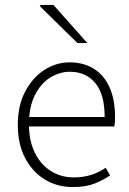

<svg xmlns="http://www.w3.org/2000/svg" viewBox="-20 -744 523 776"><path d="M274 12Q212 12 162 -18Q112 -48 82 -104.5Q52 -161 52 -239Q52 -318 82 -374.5Q112 -431 159.5 -461.5Q207 -492 261 -492Q318 -492 359.5 -466Q401 -440 423 -390.5Q445 -341 445 -270Q445 -262 444.5 -252.5Q444 -243 442 -233H79V-271H403Q403 -363 365 -408.5Q327 -454 262 -454Q222 -454 184 -431Q146 -408 121.5 -360.5Q97 -313 97 -241Q97 -175 121 -126.5Q145 -78 186 -52.5Q227 -27 278 -27Q317 -27 349.5 -37.5Q382 -48 407 -66L425 -35Q397 -16 362 -2Q327 12 274 12ZM293 -570 141 -719 144 -724H196L333 -570Z"/></svg>

Font: Source Sans 3 ExtraLight Light
Style: Regular
Weight: 300
Version: Version 3.052;hotconv 1.1.0;makeotfexe 2.6.0